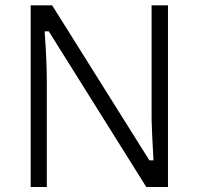

<svg xmlns="http://www.w3.org/2000/svg" viewBox="-20 -727 765 739"><path d="M626.5 -706.5V-7.3H543L169.9 -603L167.5 -606.4H163.6H159.7H151.9L152.3 -598.6Q160.2 -493.2 160.2 -405.8V-7.3H98.1V-706.5H180.7L552.7 -113.3L555.2 -109.9H559.1H563H570.8L570.3 -117.7Q569.3 -130.9 565.9 -202.1Q562.5 -273.4 563.5 -304.2V-706.5Z"/></svg>

Font: Sahel Light FD
Style: Light-FD
Weight: 300
Foundry: Saber Rastikerdar (saber.rastikerdar@gmail.com)
Version: Version 3.3.0